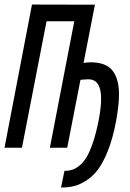

<svg xmlns="http://www.w3.org/2000/svg" viewBox="-35 -651 573 849"><path d="M170.9 -557.1 62 2.4H-15.1L106.4 -630.9L308.1 -630.4H384.8L334.5 -372.6Q348.1 -375.5 366.7 -375.5Q433.1 -375.5 462.2 -339.1Q491.2 -302.7 491.2 -233.4Q491.2 -184.1 477.1 -109.4Q463.4 -38.1 442.4 14.9Q421.4 67.9 398.4 98.4Q375.5 128.9 346.4 147.5Q317.4 166 291.7 172.1Q266.1 178.2 234.9 178.2L250 104.5Q269 104.5 284.9 99.4Q300.8 94.2 318.1 79.8Q335.4 65.4 349.4 41.3Q363.3 17.1 376.7 -22.9Q390.1 -63 400.9 -117.2Q412.1 -174.8 412.1 -214.8Q412.1 -300.3 356 -300.3Q342.8 -300.3 320.8 -297.9L262.2 2.4H185.5L293.5 -557.1Z"/></svg>

Font: Fantasque Sans Mono
Style: Italic
Weight: 400
Italic angle: -11°
Monospace: yes
Designer: Jany Belluz
Version: Version 1.8.0 ; ttfautohint (v1.8.2)